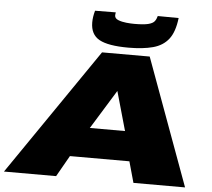

<svg xmlns="http://www.w3.org/2000/svg" viewBox="-101 -1005 1182 1071"><g transform="rotate(5 490.5 -469.5)"><path d="M-40 0 447 -710H714L974 0H685L652 -118H319L252 0ZM416 -284H613L551 -503ZM591 -749Q478 -749 428 -776.5Q378 -804 378 -872Q378 -903 388 -938L504 -939Q503 -933 502.5 -928.5Q502 -924 502 -922Q502 -905 522 -897Q542 -889 567.5 -886.5Q593 -884 612 -884Q665 -884 690.5 -890.5Q716 -897 725.5 -909.5Q735 -922 739 -939L856 -938Q847 -860 815.5 -819.5Q784 -779 728 -764Q672 -749 591 -749Z"/></g></svg>

Font: Georama ExtraExtended ExtraBold
Style: Italic
Weight: 800
Width: 8
Italic angle: -9°
Designer: Jean-Baptiste Levee
Foundry: Production Type
Version: Version 1.000